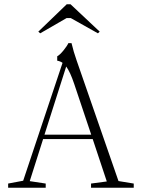

<svg xmlns="http://www.w3.org/2000/svg" viewBox="-20 -878 664 898"><path d="M168 -722.2 159.2 -730 292 -857.9H310.1L446.3 -730L438 -722.2L311 -793.5H291.5ZM18.1 0V-19.5L88.4 -32.7L272.5 -584Q263.2 -591.3 247.6 -594.2V-614.7Q259.8 -621.1 276.9 -642.1Q293.9 -663.1 299.8 -676.3H314.5Q324.2 -635.3 337.9 -596.7L534.2 -31.2L605.5 -19.5V0H405.8V-19.5L479.5 -29.3L413.6 -227.5H181.6L119.1 -30.8L193.8 -19.5V0ZM327.1 -485.4Q308.1 -542 289.6 -566.9L188 -248H406.7Z"/></svg>

Font: Elstob ExtraLight
Style: Regular
Weight: 200
Designer: Peter S. Baker
Version: Version 1.015